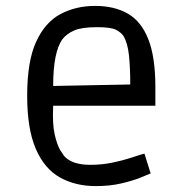

<svg xmlns="http://www.w3.org/2000/svg" viewBox="-20 -616 611 650"><path d="M304 14Q235 14 182.5 -15.5Q130 -45 101 -112.5Q72 -180 72 -292Q72 -409 102.5 -475Q133 -541 185 -568.5Q237 -596 302 -596Q367 -596 412.5 -570Q458 -544 482 -483.5Q506 -423 506 -321V-258H160Q157 -197 165 -161.5Q173 -126 184 -107.5Q195 -89 203 -82Q230 -58 286 -58Q325 -58 361 -65.5Q397 -73 425.5 -82.5Q454 -92 469 -96L490 -29Q481 -25 455 -14.5Q429 -4 390.5 5Q352 14 304 14ZM192 -484Q160 -441 160 -325L421 -330Q421 -388 416.5 -429.5Q412 -471 398 -494Q391 -505 374 -514.5Q357 -524 308 -524Q257 -524 231.5 -513Q206 -502 192 -484Z"/></svg>

Font: Ruda
Style: Regular
Weight: 400
Designer: Mariela Monsalve and Angelina Sanchez
Foundry: Mariela Monsalve and Angelina Sanchez
Version: Version 2.000